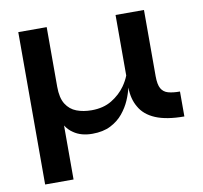

<svg xmlns="http://www.w3.org/2000/svg" viewBox="-78 -581 915 865"><g transform="rotate(-10 379.5 -148.5)"><path d="M731 7Q650 7 600 -14Q550 -35 528 -75Q506 -112 505 -165Q499 -138 486 -108Q473 -78 450.5 -50.5Q428 -23 393.5 -5.5Q359 12 310 12Q258 12 224 -12Q204 -25 190 -47V200H60V-497H190V-224Q190 -173 208 -144.5Q226 -116 256.5 -104.5Q287 -93 325 -93Q379 -93 417.5 -116.5Q456 -140 480 -174Q496 -197 505 -220V-497H635V-194Q635 -156 645.5 -137.5Q656 -119 677.5 -113Q699 -107 731 -107Z"/></g></svg>

Font: Syne Modified
Style: Bold
Weight: 700
Designer: Lucas Descroix
Foundry: Bonjour Monde
Version: Version 2.200